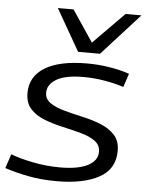

<svg xmlns="http://www.w3.org/2000/svg" viewBox="-57 -835 678 890"><g transform="rotate(5 281.5 -390.0)"><path d="M-2 -30 20 -96Q61 -80 123.5 -67.5Q186 -55 250 -55Q335 -55 379.5 -78.5Q424 -102 424 -142Q424 -174 398.5 -192.5Q373 -211 332.5 -222Q292 -233 247 -243Q202 -253 161.5 -268.5Q121 -284 95.5 -311.5Q70 -339 70 -386Q70 -463 138 -504.5Q206 -546 334 -546Q388 -546 439.5 -537.5Q491 -529 531 -515L510 -452Q471 -465 421.5 -473.5Q372 -482 323 -482Q238 -482 197 -457.5Q156 -433 156 -395Q156 -365 181.5 -347.5Q207 -330 247 -319Q287 -308 332.5 -298Q378 -288 418.5 -272Q459 -256 484.5 -228.5Q510 -201 510 -155Q510 -69 436.5 -29.5Q363 10 241 10Q168 10 106.5 -2Q45 -14 -2 -30ZM565 -790 389 -596H287L176 -790H249L347 -644L491 -790Z"/></g></svg>

Font: Georama Extended
Style: Italic
Weight: 400
Width: 7
Italic angle: -9°
Designer: Jean-Baptiste Levee
Foundry: Production Type
Version: Version 1.000